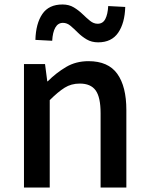

<svg xmlns="http://www.w3.org/2000/svg" viewBox="-20 -837 664 857"><path d="M87 0V-551H181L191 -474H193Q231 -512 275 -538Q319 -564 375 -564Q463 -564 503.5 -507.5Q544 -451 544 -346V0H429V-332Q429 -403 407 -433.5Q385 -464 336 -464Q298 -464 268.5 -445.5Q239 -427 202 -390V0ZM418 -648Q389 -648 367 -661Q345 -674 327.5 -691.5Q310 -709 294.5 -722Q279 -735 261 -735Q239 -735 227 -714Q215 -693 213 -655L138 -659Q140 -732 169 -774.5Q198 -817 259 -817Q288 -817 309.5 -804Q331 -791 348.5 -774Q366 -757 382 -744Q398 -731 416 -731Q439 -731 450 -752Q461 -773 463 -810L539 -806Q537 -734 507.5 -691Q478 -648 418 -648Z"/></svg>

Font: Source Han Sans TC Medium
Style: Regular
Weight: 500
Designer: Ryoko NISHIZUKA Ë•øÂ°öÊ∂ºÂ≠ê (kana, bopomofo & ideographs); Paul D. Hunt (Latin, Greek & Cyrillic); Sandoll Communicatio
Foundry: Adobe
Version: Version 2.004;hotconv 1.0.118;makeotfexe 2.5.65603